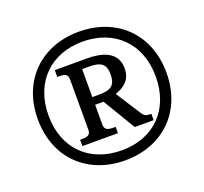

<svg xmlns="http://www.w3.org/2000/svg" viewBox="-126 -873 1097 1031"><g transform="rotate(-20 422.5 -357.5)"><path d="M422 10C636 10 790 -134 790 -357C790 -581 636 -725 422 -725C208 -725 55 -580 55 -358C55 -134 209 10 422 10ZM423 -47C245 -47 116 -162 116 -357C116 -549 242 -668 423 -668C604 -668 729 -548 729 -358C729 -169 607 -47 423 -47ZM231 -141H434V-177H420C394 -177 371 -181 371 -212V-326H419L530 -141H638V-177C606 -177 598 -182 584 -204L495 -343C543 -359 587 -389 587 -455C587 -534 530 -575 414 -575H231V-536H244C269 -536 291 -532 291 -501V-212C291 -181 269 -177 244 -177H231ZM413 -370H371V-530H410C479 -530 505 -510 505 -452C505 -395 483 -370 413 -370Z"/></g></svg>

Font: Noto Serif Devanagari SemiBold
Style: Regular
Weight: 600
Designer: Universal Thirst, Indian Type Foundry and the Monotype Design Team
Foundry: Monotype Imaging Inc.
Version: Version 2.004